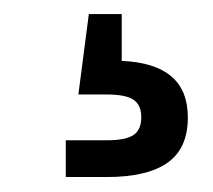

<svg xmlns="http://www.w3.org/2000/svg" viewBox="-20 -43 297 268"><path d="M71.8 204.1V152.8H129.4Q155.3 152.8 166.3 145.5Q177.2 138.2 177.2 120.6Q177.2 103.5 166.3 96.2Q155.3 88.9 129.4 88.9H89.4L104 -23.4H149.9V0V42Q195.8 43.9 219 63.5Q242.2 83 242.2 121.1Q242.2 164.1 213.9 184.1Q185.5 204.1 129.4 204.1Z"/></svg>

Font: Inter 20pt
Style: Regular
Weight: 400
Version: Version 4.001;git-66647c0bb